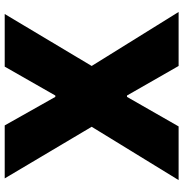

<svg xmlns="http://www.w3.org/2000/svg" viewBox="-2 -765 767 803"><g transform="rotate(-90 381.5 -363.5)"><path d="M733 0H507.1L383.5 -215.9H377.8L254.3 0H29.8L252.8 -363.6L36.9 -727.3H258.5L377.8 -515.6H383.5L504.3 -727.3H724.4L507.1 -363.6Z"/></g></svg>

Font: Linik Sans Black
Style: Regular
Weight: 900
Designer: Fonts by Rasmus Andersson / Changes by Cristiano Sobral with parts from Marc Monis
Foundry: rsms
Version: Version 3.020; ttfautohint (v1.6)